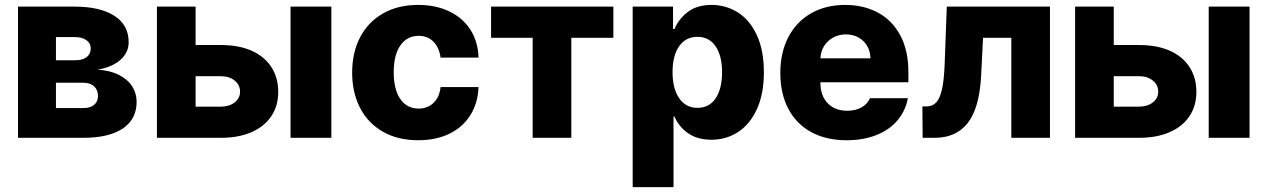

<svg xmlns="http://www.w3.org/2000/svg" viewBox="-20 -557 5122 776"><path d="M52.7 -530.3H281.2Q384.3 -530.3 442.1 -493.2Q500 -456.1 500 -386.7Q500 -344.7 466.8 -315.2Q433.6 -285.6 374 -275.4Q424.8 -272.5 460.4 -254.4Q496.1 -236.3 514.2 -208Q532.2 -179.7 532.2 -145.5Q532.2 -75.7 476.6 -37.8Q420.9 0 316.4 0H52.7ZM376 -168.9Q376 -193.8 360.1 -208.3Q344.2 -222.7 316.4 -222.7H206.1V-120.1H316.4Q344.2 -120.1 360.1 -133.1Q376 -146 376 -168.9ZM346.7 -361.3Q346.7 -382.3 329.1 -394.8Q311.5 -407.2 281.2 -407.2H206.1V-313.5H285.2Q314 -313.5 330.3 -326.2Q346.7 -338.9 346.7 -361.3Z M1104.5 -185.5Q1104.5 -129.4 1076.7 -87.6Q1048.8 -45.9 996.6 -22.9Q944.3 0 873 0H614.3V-530.3H770.5V-375H873Q944.8 -375 996.8 -352.1Q1048.8 -329.1 1076.7 -286.1Q1104.5 -243.2 1104.5 -185.5ZM873 -126Q906.7 -126 928.5 -143.1Q950.2 -160.2 950.2 -186.5Q950.2 -213.9 928.5 -231.4Q906.7 -249 873 -249H770.5V-126ZM1154.3 -530.3H1319.3V0H1154.3Z M1403.3 -263.7Q1403.3 -344.7 1435.5 -406.5Q1467.8 -468.3 1528.1 -502.7Q1588.4 -537.1 1669.9 -537.1Q1741.7 -537.1 1796.4 -510.7Q1851.1 -484.4 1881.6 -436.3Q1912.1 -388.2 1914.1 -324.2H1760.7Q1754.9 -365.2 1731.7 -388.7Q1708.5 -412.1 1671.9 -412.1Q1625.5 -412.1 1598.4 -373.8Q1571.3 -335.4 1571.3 -265.6Q1571.3 -194.8 1598.1 -156.5Q1625 -118.2 1671.9 -118.2Q1708 -118.2 1731.9 -140.9Q1755.9 -163.6 1760.7 -205.1H1914.1Q1911.6 -140.6 1881.3 -92Q1851.1 -43.5 1796.9 -16.8Q1742.7 9.8 1669.9 9.8Q1587.9 9.8 1527.6 -24.7Q1467.3 -59.1 1435.3 -120.8Q1403.3 -182.6 1403.3 -263.7Z M1964.8 -530.3H2459V-404.3H2289.1V0H2132.8V-404.3H1964.8Z M2537.1 -530.3H2700.2V-439.5H2706.1Q2723.1 -481 2760.3 -509Q2797.4 -537.1 2855.5 -537.1Q2913.6 -537.1 2961.7 -507.1Q3009.8 -477.1 3038.6 -415.5Q3067.4 -354 3067.4 -264.6Q3067.4 -177.7 3039.3 -116.2Q3011.2 -54.7 2963.1 -23.4Q2915 7.8 2855.5 7.8Q2798.3 7.8 2760.7 -18.8Q2723.1 -45.4 2706.1 -85.9H2702.1V199.2H2537.1ZM2798.8 -121.1Q2846.7 -121.1 2872.6 -159.9Q2898.4 -198.7 2898.4 -265.6Q2898.4 -331.1 2872.3 -369.6Q2846.2 -408.2 2798.8 -408.2Q2751.5 -408.2 2724.9 -370.1Q2698.2 -332 2698.2 -265.6Q2698.2 -199.2 2724.9 -160.2Q2751.5 -121.1 2798.8 -121.1Z M3133.8 -262.7Q3133.8 -344.2 3166 -406.5Q3198.2 -468.8 3257.6 -502.9Q3316.9 -537.1 3395.5 -537.1Q3470.7 -537.1 3528.6 -505.9Q3586.4 -474.6 3618.9 -413.6Q3651.4 -352.5 3651.4 -266.6V-224.6H3295.9V-221.7Q3295.9 -170.4 3325.2 -139.9Q3354.5 -109.4 3404.3 -109.4Q3437.5 -109.4 3461.7 -122.8Q3485.8 -136.2 3496.1 -160.2H3649.4Q3639.6 -108.4 3606.9 -70.1Q3574.2 -31.7 3521.7 -11Q3469.2 9.8 3401.4 9.8Q3318.8 9.8 3258.5 -23.2Q3198.2 -56.2 3166 -117.4Q3133.8 -178.7 3133.8 -262.7ZM3498 -321.3Q3497.6 -349.1 3484.9 -371.1Q3472.2 -393.1 3449.7 -405.5Q3427.2 -418 3399.4 -418Q3370.6 -418 3347.4 -405.3Q3324.2 -392.6 3310.5 -370.6Q3296.9 -348.6 3295.9 -321.3Z M3708 -127H3725.6Q3749.5 -127 3764.4 -143.6Q3779.3 -160.2 3787.4 -197Q3795.4 -233.9 3797.9 -295.9L3806.6 -530.3H4223.6V0H4067.4V-404.3H3953.1L3945.3 -249Q3938 -118.7 3890.9 -59.3Q3843.8 0 3757.8 0H3709Z M4815.4 -185.5Q4815.4 -129.4 4787.6 -87.6Q4759.8 -45.9 4707.5 -22.9Q4655.3 0 4584 0H4325.2V-530.3H4481.4V-375H4584Q4655.8 -375 4707.8 -352.1Q4759.8 -329.1 4787.6 -286.1Q4815.4 -243.2 4815.4 -185.5ZM4584 -126Q4617.7 -126 4639.4 -143.1Q4661.1 -160.2 4661.1 -186.5Q4661.1 -213.9 4639.4 -231.4Q4617.7 -249 4584 -249H4481.4V-126ZM4865.2 -530.3H5030.3V0H4865.2Z"/></svg>

Font: Pretendard Std ExtraBold
Style: Regular
Weight: 800
Designer: Base glyphs from Inter by Rasmus Andersson; Hangeul glyphs from Noto Sans CJK(Source Han Sans) by Jang Soo-young and Kan
Foundry: Kil Hyung-jin
Version: Version 1.309